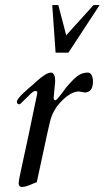

<svg xmlns="http://www.w3.org/2000/svg" viewBox="-20 -728 415 762"><path d="M351.4 -708 242.8 -588 211.4 -708H187.4L200.6 -519H251.6L375.4 -708ZM329 -440C313 -440 298.8 -435.2 286.5 -425.5C274.2 -415.8 259.3 -400.7 242 -380C238.4 -375.5 206.7 -330 200 -330C195.3 -330 193 -333.3 193 -340L199 -406C199 -427.3 193.7 -438.7 183 -440C170.3 -440 151.7 -429 127 -407C122.3 -402.3 115.3 -396 106 -388C96.3 -379.7 47 -340 47 -324C47 -317.3 50.7 -314 58 -314C59.3 -314.7 60.7 -315.7 62 -317L103 -357C109.7 -363.7 116.3 -367 123 -367C126.3 -366.3 128 -363.3 128 -358C128 -356.7 127.2 -352.5 125.5 -345.5C123.8 -338.5 121.7 -328.3 119 -315C104.2 -241.1 81.6 -136.1 64.5 -58C57.5 -26 54 -7.3 54 -2C54 8.7 58.3 14 67 14C77.7 14 93 9.3 113 0C117.7 -2 122 -3.7 126 -5L168 -200C171.3 -214.7 174.7 -229 178 -243C185.3 -275.7 201.3 -304.2 226 -328.5C250.7 -352.8 273 -365 293 -365L317 -361C338.3 -361.7 349 -376.3 349 -405C349 -424 341.1 -440 329 -440Z"/></svg>

Font: fbb
Style: Italic
Weight: 400
Italic angle: -12°
Designer: David J. Perry, Michael Sharpe
Version: Version 0.991